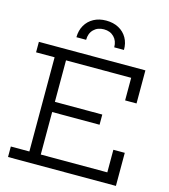

<svg xmlns="http://www.w3.org/2000/svg" viewBox="-139 -1102 1067 1211"><g transform="rotate(15 394.0 -496.0)"><path d="M559 -841.5H495.5Q495.5 -883.5 470.2 -909Q445 -934.5 404 -934.5Q363 -934.5 337.5 -909Q312 -883.5 312 -841.5H248.5Q249 -886 268.5 -919.8Q288 -953.5 322.8 -972.5Q357.5 -991.5 404 -991.5Q451 -991.5 486 -972.5Q521 -953.5 540.2 -919.8Q559.5 -886 559 -841.5ZM532.5 -412.5V-346H190.5V-412.5ZM657.5 -216H732V0H27.5V-68.5H148.5V-683.5H27.5V-752H723V-536H648.5V-683.5H223V-68.5H657.5Z"/></g></svg>

Font: Hepta Slab ExtraLight
Style: Regular
Weight: 400
Version: Version 1.102